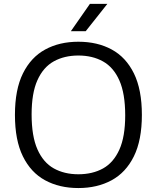

<svg xmlns="http://www.w3.org/2000/svg" viewBox="-20 -966 814 996"><path d="M386.5 9.5Q288 9.5 214 -30.8Q140 -71 98.8 -154.8Q57.5 -238.5 57.5 -370Q57.5 -501.5 99 -585.2Q140.5 -669 214.5 -709.2Q288.5 -749.5 386.5 -749.5Q485.5 -749.5 559.5 -709.2Q633.5 -669 674.8 -585Q716 -501 716 -370Q716 -239 674.5 -155Q633 -71 558.8 -30.8Q484.5 9.5 386.5 9.5ZM386.5 -62Q460 -62 514.5 -92.2Q569 -122.5 599.2 -189.8Q629.5 -257 629.5 -367.5Q629.5 -480.5 599.2 -548.8Q569 -617 514.2 -647.5Q459.5 -678 386.5 -678Q314 -678 259.2 -647.8Q204.5 -617.5 174.2 -550.2Q144 -483 144 -372.5Q144 -259.5 174.2 -191.2Q204.5 -123 259 -92.5Q313.5 -62 386.5 -62ZM347.5 -804 446.5 -946H537L424.5 -804Z"/></svg>

Font: Encode Sans SC SemiExpanded
Style: Regular
Weight: 400
Width: 6
Designer: Multiple Designers
Foundry: Impallari Type
Version: Version 3.002